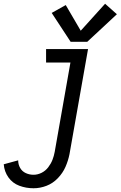

<svg xmlns="http://www.w3.org/2000/svg" viewBox="-87 -792 644 1025"><path d="M290 -569 189 -723 264 -765 344 -628 474 -772 537 -716 379 -569ZM92 213Q52 213 16 199.5Q-20 186 -42 155Q-64 124 -67 85L10 64Q10 86 20.5 104.5Q31 123 50.5 132Q70 141 92 141Q114 141 135 130.5Q156 120 170.5 101Q185 82 193 61.5Q201 41 205 19L289 -458H159V-530H383L284 31Q277 66 262.5 99Q248 132 221.5 159.5Q195 187 161 200Q127 213 92 213Z"/></svg>

Font: Iosevka SS08
Style: Italic
Weight: 400
Italic angle: -10°
Monospace: yes
Designer: Belleve Invis
Foundry: Belleve Invis
Version: 2.1.0; ttfautohint (v1.8.2)